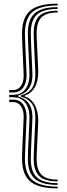

<svg xmlns="http://www.w3.org/2000/svg" viewBox="-20 -820 362 1041"><path d="M292.5 182.5Q206.1 182.5 168.6 149.5Q131.1 116.4 131.1 40.3Q131.1 28.1 132 4Q132.9 -20.2 134.2 -49.4Q135.5 -78.6 136.8 -106.8Q138.1 -135 139 -156.3Q139.9 -177.7 139.9 -185.4Q139.9 -232.4 117.1 -262.5Q94.4 -292.6 52 -292.6H30V-306H52Q94.4 -306 117.1 -336.2Q139.9 -366.4 139.9 -413.1Q139.9 -420.9 139 -442.3Q138.1 -463.6 136.8 -491.9Q135.5 -520.2 134.2 -549.4Q132.9 -578.6 132 -602.6Q131.1 -626.6 131.1 -638.9Q131.1 -715.2 168.6 -748.3Q206.1 -781.3 292.5 -781.3V-771.6Q214.4 -771.6 180.6 -740.8Q146.9 -710 146.9 -638.9Q146.9 -626.9 147.8 -603.1Q148.8 -579.2 150 -550.4Q151.3 -521.5 152.6 -493.5Q153.9 -465.5 154.8 -444.2Q155.8 -422.9 155.8 -414.8Q155.8 -376.2 143.9 -352.7Q131.9 -329.2 114 -317.6Q96.1 -306 78.3 -302V-296.8Q96.1 -292.8 114 -281.1Q131.9 -269.3 143.9 -246.1Q155.8 -222.9 155.8 -184Q155.8 -175.9 154.8 -154.5Q153.9 -133.1 152.6 -105.1Q151.3 -77.1 150 -48.2Q148.8 -19.3 147.8 4.4Q146.9 28.1 146.9 40.3Q146.9 111.2 180.6 142.1Q214.4 173 292.5 173ZM292.5 201.4Q189.1 201.4 144.2 163.9Q99.4 126.3 99.4 39.9Q99.4 27.4 100.3 2.9Q101.2 -21.6 102.5 -51.2Q103.8 -80.8 105.1 -109.5Q106.4 -138.2 107.3 -159.7Q108.3 -181.3 108.3 -188.8Q108.3 -224.6 92.8 -245.6Q77.4 -266.6 52 -266.6H30V-279.7H52Q87 -279.7 105.5 -253.6Q124.1 -227.4 124.1 -187.3Q124.1 -179.7 123.2 -158.2Q122.2 -136.8 120.9 -108.3Q119.7 -79.8 118.4 -50.4Q117.1 -21 116.2 3.3Q115.2 27.6 115.2 39.9Q115.2 121.3 156.4 156.6Q197.6 191.9 292.5 191.9ZM292.5 163.5Q223.1 163.5 192.9 134.9Q162.7 106.3 162.7 40.3Q162.7 28.3 163.7 4.8Q164.6 -18.7 165.9 -47.4Q167.2 -76.1 168.5 -103.9Q169.7 -131.8 170.7 -153.1Q171.6 -174.5 171.6 -182.6Q171.6 -234.2 150.7 -260.8Q129.8 -287.4 92.6 -296.6V-302.1Q129.8 -311.6 150.7 -338.1Q171.6 -364.6 171.6 -416Q171.6 -424.1 170.7 -445.4Q169.7 -466.8 168.5 -494.6Q167.2 -522.5 165.9 -551.2Q164.6 -579.8 163.7 -603.4Q162.7 -626.9 162.7 -638.9Q162.7 -705.1 192.9 -733.5Q223.1 -762 292.5 -762V-752.5Q231.5 -752.5 205.1 -726.1Q178.6 -699.7 178.6 -638.9Q178.6 -626.9 179.5 -605Q180.4 -583 181.7 -556.6Q183 -530.2 184.3 -504.5Q185.6 -478.8 186.5 -458.9Q187.4 -438.9 187.4 -430.6Q187.4 -379.5 168.7 -346.8Q150 -314.1 113.8 -301.6V-297.2Q149.7 -286 168.6 -250.6Q187.4 -215.3 187.4 -168Q187.4 -159.7 186.5 -139.8Q185.6 -120 184.3 -94.3Q183 -68.6 181.7 -42.2Q180.4 -15.8 179.5 6.3Q178.6 28.3 178.6 40.3Q178.6 101.1 205.1 127.5Q231.5 153.9 292.5 153.9ZM30 -318.8V-332H52Q77.4 -332 92.8 -352.8Q108.3 -373.6 108.3 -409.8Q108.3 -417.1 107.3 -438.5Q106.4 -460 105.1 -488.7Q103.8 -517.4 102.5 -547Q101.2 -576.6 100.3 -601.2Q99.4 -625.7 99.4 -638.5Q99.4 -725.1 144.2 -762.5Q189.1 -800 292.5 -800V-790.4Q197.6 -790.4 156.4 -755.2Q115.2 -719.9 115.2 -638.5Q115.2 -626 116.2 -601.6Q117.1 -577.2 118.4 -547.7Q119.7 -518.1 120.9 -489.8Q122.2 -461.4 123.2 -440.1Q124.1 -418.8 124.1 -411.3Q124.1 -371.2 105.6 -345Q87.2 -318.8 52 -318.8Z"/></svg>

Font: Big Shoulders Inline Text Thin
Style: Regular
Weight: 100
Designer: Patric King
Foundry: XO Type Co
Version: Version 2.002